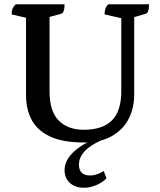

<svg xmlns="http://www.w3.org/2000/svg" viewBox="-20 -661 758 907"><path d="M375 12Q277 12 217 -16Q157 -44 130 -94Q103 -144 103 -211V-577L35 -593Q35 -608 39 -619Q43 -630 55 -641H285Q285 -601 269 -596L214 -581V-230Q214 -135 257.5 -91.5Q301 -48 376 -48Q463 -48 508 -91.5Q553 -135 553 -232V-575L474 -593Q474 -608 477.5 -619Q481 -630 492 -641H684Q684 -600 668 -596L614 -580V-214Q614 -152 588.5 -101Q563 -50 510 -19Q457 12 375 12ZM377 226Q335 226 310 203Q285 180 285 143Q285 54 444 -13L463 0Q353 47 353 117Q353 168 406 168Q436 168 470 147L483 181Q466 200 436 213Q406 226 377 226Z"/></svg>

Font: Petrona SemiBold
Style: Regular
Weight: 600
Designer: Ringo R. Seeber
Foundry: Ringo R. Seeber
Version: Version 2.001; ttfautohint (v1.8.3)